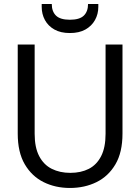

<svg xmlns="http://www.w3.org/2000/svg" viewBox="-20 -921 696 953"><path d="M327 12Q255 12 196.5 -17Q138 -46 103 -105.5Q68 -165 68 -258V-700H152V-257Q152 -189 174.5 -146Q197 -103 237 -83Q277 -63 329 -63Q382 -63 421 -83Q460 -103 482 -146Q504 -189 504 -257V-700H588V-258Q588 -165 553 -105.5Q518 -46 459 -17Q400 12 327 12ZM327 -757Q281 -757 250 -774.5Q219 -792 203 -821.5Q187 -851 187 -887V-901H237Q237 -864 258 -843.5Q279 -823 327 -823Q375 -823 396 -843.5Q417 -864 417 -901H468V-887Q468 -851 451.5 -821.5Q435 -792 404 -774.5Q373 -757 327 -757Z"/></svg>

Font: DM Sans 16pt
Style: Regular
Weight: 400
Version: Version 4.004;gftools[0.9.30]